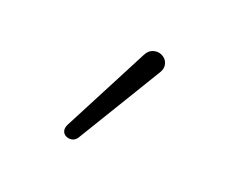

<svg xmlns="http://www.w3.org/2000/svg" viewBox="-52 -835 442 368"><g transform="rotate(20 169.0 -651.0)"><path d="M130 -552Q126 -546 120 -544.5Q114 -543 108 -545.5Q102 -548 100 -554Q98 -560 102 -568L193 -743Q198 -753 205.5 -756Q213 -759 220 -757.5Q227 -756 232 -751Q237 -746 238 -738.5Q239 -731 234 -723Z"/></g></svg>

Font: Nunito ExtraLight
Style: Regular
Weight: 200
Designer: Vernon Adams
Foundry: Vernon Adams
Version: Version 3.602;April 4, 2023;FontCreator 14.0.0.2856 64-bit